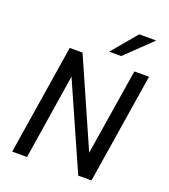

<svg xmlns="http://www.w3.org/2000/svg" viewBox="-163 -1041 1015 1156"><g transform="rotate(20 344.5 -462.5)"><path d="M51 0 163 -705H245L491 -147H488L577 -705H671L559 0H474L229 -553H233L146 0ZM394 -765 528 -925H637L471 -765Z"/></g></svg>

Font: Nunito Sans 7pt Condensed SemiBold
Style: Italic
Weight: 600
Width: 3
Italic angle: -9°
Designer: Vernon Adams
Foundry: Vernon Adams
Version: Version 3.101;gftools[0.9.27]